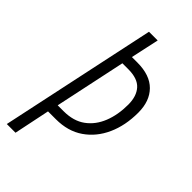

<svg xmlns="http://www.w3.org/2000/svg" viewBox="-226 -771 827 827"><g transform="rotate(45 188.0 -357.0)"><path d="M1 0 153 -714H206L178 -585H211Q288 -585 327.5 -545Q367 -505 367 -435Q367 -357 339.5 -296Q312 -235 260.5 -199.5Q209 -164 136 -164H88L54 0ZM135 -212Q195 -212 234 -240.5Q273 -269 292.5 -318Q312 -367 312 -429Q312 -480 286.5 -508.5Q261 -537 204 -537H168L99 -212Z"/></g></svg>

Font: Noto Sans ExtraCondensed Light
Style: Italic
Weight: 300
Width: 2
Italic angle: -12°
Designer: Monotype Design Team
Foundry: Monotype Imaging Inc.
Version: Version 2.013; ttfautohint (v1.8.4.7-5d5b)